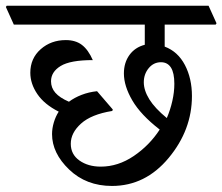

<svg xmlns="http://www.w3.org/2000/svg" viewBox="-48 -669 764 660"><path d="M518.1 -584.5V-508.8Q563.5 -491.7 587.6 -445.6Q611.8 -399.4 611.8 -338.9Q611.8 -222.2 531.7 -126Q451.7 -29.8 336.9 -29.8Q248.5 -29.8 189.7 -86.2Q130.9 -142.6 130.9 -208Q130.9 -227.5 137 -248Q143.1 -268.6 153.8 -285.2Q104.5 -310.1 80.3 -345.7Q56.2 -381.3 56.2 -418.9Q56.2 -468.3 91.8 -499.8Q127.4 -531.2 178.2 -531.2Q211.9 -531.2 233.6 -514.6Q255.4 -498 271 -462.4Q193.4 -462.4 160.4 -442.1Q127.4 -421.9 127.4 -389.6Q127.4 -367.2 142.3 -350.1Q157.2 -333 189 -319.3Q208 -333.5 232.7 -343Q257.3 -352.5 285.6 -355.5L339.8 -292.5L337.9 -287.6Q265.6 -275.9 230.5 -244.1Q195.3 -212.4 195.3 -174.8Q195.3 -138.2 225.1 -117.2Q254.9 -96.2 298.3 -96.2Q357.9 -96.2 411.9 -132.8Q465.8 -169.4 501 -223.6Q435.5 -274.4 406.7 -324Q377.9 -373.5 377.9 -416.5Q377.9 -453.6 397 -480Q416 -506.3 449.7 -515.1V-584.5H-0.5L-27.8 -645L-24.9 -649.4H668.9L696.3 -588.9L693.4 -584.5ZM525.4 -263.2Q537.6 -291.5 544.4 -322Q551.3 -352.5 551.3 -380.9Q551.3 -418.5 539.6 -436.8Q527.8 -455.1 505.4 -455.1Q480 -455.1 463.1 -434.6Q446.3 -414.1 446.3 -386.2Q446.3 -358.4 465.3 -327.6Q484.4 -296.9 525.4 -263.2Z"/></svg>

Font: Sitara
Style: Regular
Weight: 400
Designer: Neelakash Kshetrimayum
Foundry: Neelakash Kshetrimayum
Version: Version 1.000;PS Version 1.000;PS 1.0;hotconv 1.;hotconv 1.0